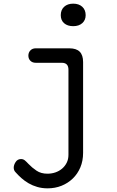

<svg xmlns="http://www.w3.org/2000/svg" viewBox="-20 -794 640 1049"><path d="M354 -413Q354 -432 345 -441.5Q336 -451 317 -451H175Q157 -451 146 -462Q135 -473 135 -490Q135 -507 146 -518.5Q157 -530 175 -530H359Q397 -530 415.5 -511.5Q434 -493 434 -455V41Q434 85 419 120.5Q404 156 377.5 181.5Q351 207 316 221Q281 235 240 235Q210 235 184 227.5Q158 220 136.5 207.5Q115 195 97.5 179.5Q80 164 65 147Q59 141 57 134.5Q55 128 55 122Q55 107 65.5 91Q76 75 95 75Q107 75 116 82.5Q125 90 135 101Q155 122 179.5 138.5Q204 155 239 155Q262 155 282.5 148Q303 141 319 127.5Q335 114 344.5 95Q354 76 354 52ZM380 -651Q349 -651 330.5 -667Q312 -683 312 -711Q312 -740 330.5 -757Q349 -774 380 -774Q411 -774 429.5 -757Q448 -740 448 -711Q448 -684 429.5 -667.5Q411 -651 380 -651Z"/></svg>

Font: Maple Mono Normal NL Light
Style: Regular
Weight: 300
Monospace: yes
Designer: subframe7536
Version: Version 7.000